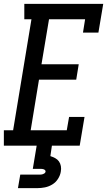

<svg xmlns="http://www.w3.org/2000/svg" viewBox="-36 -755 556 995"><path d="M-16 0V-80H32L127 -655H90V-735H499L474 -586H394L405 -655H218L179 -422H372L359 -342H166L123 -80H310L322 -149H402L377 0ZM57 220 69 150H169Q173 150 177.5 149.5Q182 149 186.5 147.5Q191 146 195 143Q199 140 200 135Q201 131 198 127.5Q195 124 191 122.5Q187 121 182.5 120.5Q178 120 174 120H134L154 0H233L225 54Q238 58 250 64.5Q262 71 269.5 81.5Q277 92 279.5 106Q282 120 279 135Q276 154 264.5 172Q253 190 235 201Q217 212 197 216Q177 220 157 220Z"/></svg>

Font: Iosevka Slab Medium Oblique
Style: Regular
Weight: 500
Italic angle: -9°
Monospace: yes
Designer: Belleve Invis
Foundry: Belleve Invis
Version: Version 11.1.1; ttfautohint (v1.8.3)